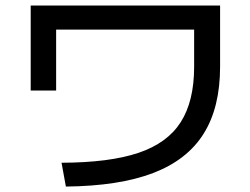

<svg xmlns="http://www.w3.org/2000/svg" viewBox="-20 -688 904 693"><path d="M680.7 -447.3V-581.1H182.6V-361.3H90.8V-668H774.4V-447.3Q774.4 -299.8 714.8 -205.1Q655.3 -110.4 532.7 -63.5Q410.2 -16.6 217.8 -14.6L202.1 -100.6Q375 -101.1 479.5 -136.2Q584 -171.4 632.3 -247.1Q680.7 -322.8 680.7 -447.3Z"/></svg>

Font: Pretendard GOV Medium
Style: Regular
Weight: 500
Designer: Base glyphs from Inter by Rasmus Andersson; Hangeul glyphs from Noto Sans CJK(Source Han Sans) by Jang Soo-young and Kan
Foundry: Kil Hyung-jin
Version: Version 1.309